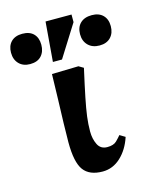

<svg xmlns="http://www.w3.org/2000/svg" viewBox="-189 -776 679 857"><g transform="rotate(-15 150.5 -347.5)"><path d="M179 9Q118 9 91 -27.5Q64 -64 64 -157Q64 -192 65.5 -244Q67 -296 69 -355.5Q71 -415 72 -470L195 -473L217 -460Q199 -380 189 -330.5Q179 -281 174.5 -246.5Q170 -212 170 -178Q170 -144 183 -117.5Q196 -91 227 -91Q256 -91 270 -105Q284 -119 292 -129L317 -114Q299 -59 262.5 -25Q226 9 179 9ZM132 -521H90L105 -704H225V-669ZM311 -538Q278 -538 258.5 -557.5Q239 -577 239 -609Q239 -641 258 -659.5Q277 -678 311 -678Q344 -678 362.5 -659.5Q381 -641 381 -609Q381 -577 362.5 -557.5Q344 -538 311 -538ZM-10 -538Q-42 -538 -61 -557.5Q-80 -577 -80 -609Q-80 -641 -61.5 -659.5Q-43 -678 -10 -678Q24 -678 42 -659.5Q60 -641 60 -609Q60 -577 42 -557.5Q24 -538 -10 -538Z"/></g></svg>

Font: STIX Two Text
Style: Bold
Weight: 700
Designer: Ross Mills, John Hudson & Paul Hanslow, Tiro Typeworks Ltd; with prior portions MicroPress Inc., and Coen Hoffman.
Foundry: Tiro Typeworks Ltd
Version: Version 2.13 b171